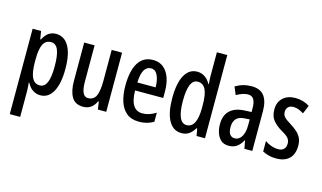

<svg xmlns="http://www.w3.org/2000/svg" viewBox="-109 -1107 2843 1694"><g transform="rotate(15 1312.5 -260.0)"><path d="M276 -550Q352 -550 393.5 -479Q435 -408 435 -270Q435 -137 394.5 -63.5Q354 10 280 10Q242 10 210.5 -11Q179 -32 159 -72H154Q156 -48 157.5 -29Q159 -10 159 3V240H64V-540H141L153 -467H159Q182 -512 211 -531Q240 -550 276 -550ZM252 -468Q204 -468 181.5 -424Q159 -380 159 -286V-263Q159 -165 182 -119Q205 -73 253 -73Q296 -73 317 -121Q338 -169 338 -269Q338 -369 318 -418.5Q298 -468 252 -468Z M881 -540V0H805L794 -71H788Q752 10 671 10Q598 10 566.5 -43.5Q535 -97 535 -188V-540H630V-210Q630 -75 692 -75Q745 -75 765.5 -120Q786 -165 786 -256V-540Z M1164 -549Q1221 -549 1259 -517.5Q1297 -486 1316 -432Q1335 -378 1335 -309V-248H1078Q1080 -69 1191 -69Q1222 -69 1252 -78.5Q1282 -88 1314 -108V-25Q1255 10 1182 10Q1111 10 1067.5 -25.5Q1024 -61 1004 -123.5Q984 -186 984 -266Q984 -404 1029.5 -476.5Q1075 -549 1164 -549ZM1164 -473Q1126 -473 1104 -436.5Q1082 -400 1079 -321H1246Q1246 -384 1226 -428.5Q1206 -473 1164 -473Z M1570 10Q1493 10 1452.5 -62.5Q1412 -135 1412 -270Q1412 -404 1452 -477Q1492 -550 1567 -550Q1604 -550 1635.5 -529.5Q1667 -509 1688 -470H1692Q1690 -495 1689 -514Q1688 -533 1688 -550V-760H1783V0H1706L1694 -66H1688Q1665 -28 1637 -9Q1609 10 1570 10ZM1595 -70Q1687 -70 1688 -248V-278Q1688 -375 1665 -420.5Q1642 -466 1593 -466Q1550 -466 1529.5 -416Q1509 -366 1509 -270Q1509 -70 1595 -70Z M2063 -550Q2142 -550 2178.5 -502Q2215 -454 2215 -362V0H2143L2129 -74H2127Q2104 -32 2074 -11Q2044 10 2000 10Q1957 10 1930.5 -13Q1904 -36 1891 -73.5Q1878 -111 1878 -154Q1878 -236 1924 -279.5Q1970 -323 2056 -327L2120 -330V-363Q2120 -418 2103.5 -445Q2087 -472 2051 -472Q2006 -472 1946 -438L1916 -509Q1983 -550 2063 -550ZM2076 -260Q1975 -255 1975 -155Q1975 -109 1991 -88Q2007 -67 2035 -67Q2074 -67 2097.5 -105Q2121 -143 2121 -210V-263Z M2595 -149Q2595 -70 2552.5 -30Q2510 10 2435 10Q2397 10 2365.5 1.5Q2334 -7 2309 -20V-116Q2332 -98 2365 -86Q2398 -74 2432 -74Q2464 -74 2482 -92.5Q2500 -111 2500 -143Q2500 -171 2484 -191.5Q2468 -212 2419 -239Q2367 -270 2337.5 -306.5Q2308 -343 2308 -406Q2308 -472 2350.5 -511Q2393 -550 2463 -550Q2533 -550 2593 -513L2561 -436Q2539 -450 2516 -459.5Q2493 -469 2466 -469Q2436 -469 2419 -452.5Q2402 -436 2402 -408Q2402 -380 2418.5 -361.5Q2435 -343 2483 -314Q2516 -293 2541 -271Q2566 -249 2580.5 -220Q2595 -191 2595 -149Z"/></g></svg>

Font: Noto Sans Tamil ExtraCondensed Medium
Style: Regular
Weight: 500
Width: 2
Designer: Jelle Bosma - Monotype Design Team
Foundry: Monotype Imaging Inc.
Version: Version 2.004; ttfautohint (v1.8.4.7-5d5b)